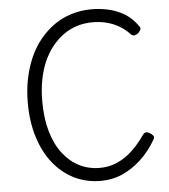

<svg xmlns="http://www.w3.org/2000/svg" viewBox="-60 -944 895 1016"><g transform="rotate(-5 387.5 -435.5)"><path d="M435 19Q357 19 293 -13Q229 -45 182.5 -103.5Q136 -162 110.5 -244Q85 -326 85 -427Q85 -494 97.5 -554.5Q110 -615 133 -666.5Q156 -718 189.5 -759Q223 -800 265 -829.5Q307 -859 357.5 -874.5Q408 -890 465 -890Q510 -890 554 -880Q598 -870 637.5 -846.5Q677 -823 708 -779Q716 -768 712.5 -760.5Q709 -753 700 -743Q688 -734 679 -732.5Q670 -731 660 -740Q635 -767 604 -785Q573 -803 538.5 -812Q504 -821 464 -821Q420 -821 381 -809Q342 -797 308 -772.5Q274 -748 247 -714Q220 -680 201 -636.5Q182 -593 172 -540.5Q162 -488 162 -427Q162 -336 182.5 -266Q203 -196 240 -148Q277 -100 326.5 -75Q376 -50 435 -50Q478 -50 514 -63.5Q550 -77 580 -99.5Q610 -122 634.5 -149.5Q659 -177 678 -205Q686 -216 696 -216Q706 -216 719 -207Q733 -197 734.5 -189Q736 -181 728 -170Q695 -114 649.5 -71.5Q604 -29 550.5 -5Q497 19 435 19Z"/></g></svg>

Font: Playwrite GB S Light
Style: Regular
Weight: 300
Designer: Veronika Burian, José Scaglione
Foundry: TypeTogether
Version: Version 1.002